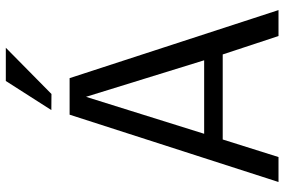

<svg xmlns="http://www.w3.org/2000/svg" viewBox="-178 -795 973 657"><g transform="rotate(-90 308.5 -466.5)"><path d="M14.2 0 244.6 -714.8H369.6L602.5 0H513.7L450.7 -190.9H159.7L99.6 0ZM179.2 -254.4H430.7L305.7 -658.7ZM315.4 -776.9 260.3 -777.3 359.9 -933.1H473.6Z"/></g></svg>

Font: Pontano Sans
Style: Regular
Weight: 400
Designer: Vernon Adams
Foundry: Vernon Adams
Version: Version 2.001